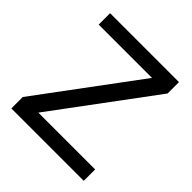

<svg xmlns="http://www.w3.org/2000/svg" viewBox="-190 -858 1001 1001"><g transform="rotate(45 310.0 -357.5)"><path d="M578 0H44V-84L450 -631H57V-715H565V-631L159 -84H578Z"/></g></svg>

Font: Wix Madefor Display Medium
Style: Regular
Weight: 500
Designer: Dalton Maag Ltd
Foundry: Dalton Maag Ltd
Version: Version 3.100